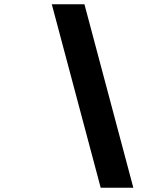

<svg xmlns="http://www.w3.org/2000/svg" viewBox="-20 -880 685 900"><path d="M452 0H605L375.8 -860H222.8Z"/></svg>

Font: Hussar Nova
Style: 76
Weight: 700
Foundry: Cannot Into Space Fonts
Version: Version 0.99